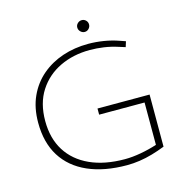

<svg xmlns="http://www.w3.org/2000/svg" viewBox="-122 -962 1044 1086"><g transform="rotate(-15 400.0 -419.5)"><path d="M490 10Q357 10 261.5 -32Q166 -74 115.5 -154.5Q65 -235 65 -352Q65 -439 95.5 -505.5Q126 -572 179.5 -617.5Q233 -663 303 -686.5Q373 -710 453 -710Q498 -710 544 -702.5Q590 -695 632 -680L664 -669L654 -637L619 -648Q576 -662 534.5 -668Q493 -674 453 -674Q356 -674 277.5 -636.5Q199 -599 152.5 -527Q106 -455 106 -351Q106 -249 151.5 -176.5Q197 -104 282.5 -65Q368 -26 487 -26Q530 -26 580 -35Q630 -44 676 -59V-307H410V-343H715V-38Q677 -23 639 -12Q601 -1 563.5 4.5Q526 10 490 10ZM453 -780Q439 -780 428.5 -790.5Q418 -801 418 -815Q418 -829 428.5 -839Q439 -849 453 -849Q467 -849 477 -839Q487 -829 487 -815Q487 -801 477 -790.5Q467 -780 453 -780Z"/></g></svg>

Font: REM Thin
Style: Regular
Weight: 250
Designer: Octavio Pardo
Foundry: Ashler Design
Version: Version 1.005;gftools[0.9.28]